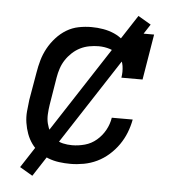

<svg xmlns="http://www.w3.org/2000/svg" viewBox="-50 -645 699 759"><g transform="rotate(5 300.0 -265.0)"><path d="M252 8Q229 8 206.5 5Q184 2 163.5 -6Q143 -14 125.5 -27Q108 -40 95.5 -57.5Q83 -75 75.5 -95.5Q68 -116 64.5 -138.5Q61 -161 63 -184Q65 -207 68 -230L87 -340Q91 -365 98 -389.5Q105 -414 117.5 -437Q130 -460 148.5 -480.5Q167 -501 189.5 -514.5Q212 -528 237.5 -533Q263 -538 288 -538Q312 -538 335 -534Q358 -530 378.5 -521Q399 -512 415.5 -497Q432 -482 442 -462L453 -530H537L507 -349H423Q427 -372 423.5 -395.5Q420 -419 405 -435Q390 -451 368 -458Q346 -465 323 -465Q305 -465 286 -461.5Q267 -458 250 -449.5Q233 -441 218.5 -427.5Q204 -414 193.5 -398Q183 -382 177 -364Q171 -346 168 -328L150 -218Q147 -199 146 -180Q145 -161 149 -144Q153 -127 161.5 -111.5Q170 -96 184 -85Q198 -74 215.5 -70Q233 -66 252 -66Q277 -66 302.5 -73Q328 -80 348.5 -97.5Q369 -115 382 -138.5Q395 -162 399 -188H482Q477 -161 467 -135.5Q457 -110 441 -87Q425 -64 403.5 -45Q382 -26 357 -14Q332 -2 305 3Q278 8 252 8ZM106 68 55 38 469 -598 520 -568Z"/></g></svg>

Font: Iosevka Slab Extended Oblique
Style: Regular
Weight: 400
Width: 7
Italic angle: -9°
Monospace: yes
Designer: Belleve Invis
Foundry: Belleve Invis
Version: Version 11.1.0; ttfautohint (v1.8.3)